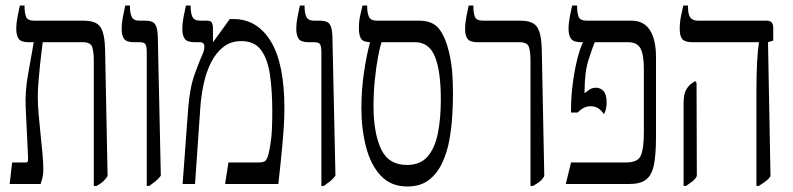

<svg xmlns="http://www.w3.org/2000/svg" viewBox="-20 -667 2875 696"><path d="M15 0 24 -78H75Q81 -78 81.5 -87Q82 -96 81 -111L73 -281Q71 -334 80.5 -390Q90 -446 102 -512V-514H83Q57 -514 48 -526Q39 -538 39 -562Q39 -583 43.5 -606.5Q48 -630 52 -647H69V-644Q69 -620 74.5 -606Q80 -592 105 -592H284Q330 -592 345 -567.5Q360 -543 361 -486L370 -29Q357 -7 330 7H320V-448Q320 -478 314.5 -496Q309 -514 280 -514H135Q134 -506 131 -483.5Q128 -461 125 -431Q122 -401 119.5 -371Q117 -341 117 -317Q117 -290 120 -254Q123 -218 127 -180.5Q131 -143 134 -110Q137 -77 137 -56Q137 -37 134.5 -25.5Q132 -14 127 0Z M512 7V-478Q512 -498 507.5 -506Q503 -514 486 -514H466Q438 -514 429.5 -526.5Q421 -539 421 -562Q421 -581 424.5 -600.5Q428 -620 434 -647H451V-644Q451 -620 457.5 -606Q464 -592 486 -592H508Q533 -592 542 -579.5Q551 -567 552 -535L563 -30Q553 -17 542.5 -9Q532 -1 521 7Z M642 0 662 -272Q668 -349 685.5 -397.5Q703 -446 711 -463Q717 -476 719 -484Q721 -492 721 -497Q721 -514 705 -514H686Q659 -514 650 -526Q641 -538 641 -561Q641 -583 645.5 -606.5Q650 -630 654 -647H671V-644Q671 -620 677.5 -606Q684 -592 706 -592H730Q745 -592 748.5 -584Q752 -576 752 -565V-516L753 -515L813 -598H826Q912 -598 961.5 -517.5Q1011 -437 1011 -273Q1011 -244 1009 -211.5Q1007 -179 1002.5 -130Q998 -81 989 0H796L808 -78H916Q936 -78 942.5 -84.5Q949 -91 954 -111Q959 -131 963 -164Q967 -197 967 -263Q967 -339 958.5 -396.5Q950 -454 926 -486Q902 -518 855 -518Q817 -518 790 -497Q763 -476 745.5 -441.5Q728 -407 718.5 -363.5Q709 -320 706 -275L687 0Z M1145 7V-478Q1145 -498 1140.5 -506Q1136 -514 1119 -514H1099Q1071 -514 1062.5 -526.5Q1054 -539 1054 -562Q1054 -581 1057.5 -600.5Q1061 -620 1067 -647H1084V-644Q1084 -620 1090.5 -606Q1097 -592 1119 -592H1141Q1166 -592 1175 -579.5Q1184 -567 1185 -535L1196 -30Q1186 -17 1175.5 -9Q1165 -1 1154 7Z M1457 9Q1397 9 1360.5 -30Q1324 -69 1307 -134Q1290 -199 1290 -276Q1290 -341 1299.5 -405Q1309 -469 1321 -512V-514Q1294 -515 1287.5 -529Q1281 -543 1281 -562Q1281 -590 1285.5 -609.5Q1290 -629 1294 -647H1311V-644Q1311 -620 1317.5 -606Q1324 -592 1347 -592H1500Q1549 -592 1572 -562Q1595 -532 1608 -477Q1617 -437 1619.5 -402Q1622 -367 1622 -325Q1622 -292 1619.5 -248.5Q1617 -205 1609 -160Q1601 -115 1583 -76.5Q1565 -38 1534.5 -14.5Q1504 9 1457 9ZM1334 -283Q1334 -186 1361 -127.5Q1388 -69 1455 -69Q1503 -69 1529.5 -99Q1556 -129 1567 -182.5Q1578 -236 1578 -306Q1578 -410 1556.5 -462Q1535 -514 1485 -514H1363Q1358 -500 1351 -464Q1344 -428 1339 -380Q1334 -332 1334 -283Z M1903 7V-448Q1903 -478 1897.5 -496Q1892 -514 1863 -514H1711Q1684 -514 1675 -526Q1666 -538 1666 -561Q1666 -583 1670.5 -606.5Q1675 -630 1679 -647H1696V-644Q1696 -620 1701.5 -606Q1707 -592 1732 -592H1867Q1913 -592 1928 -567.5Q1943 -543 1944 -486L1953 -29Q1946 -16 1936 -8.5Q1926 -1 1912 7Z M2031 0 2050 -78H2249Q2293 -78 2303.5 -104Q2314 -130 2314 -188V-418Q2314 -468 2302 -491Q2290 -514 2257 -514H2136Q2129 -498 2114 -452Q2099 -406 2099 -335V-329Q2107 -335 2116.5 -342Q2126 -349 2140 -349Q2157 -349 2168 -336.5Q2179 -324 2179 -296Q2179 -282 2176.5 -271.5Q2174 -261 2169 -253Q2162 -265 2150 -273.5Q2138 -282 2121 -282Q2109 -282 2098 -277Q2087 -272 2074 -259H2050V-272Q2050 -315 2056 -362Q2062 -409 2072 -450Q2082 -491 2093 -513V-514H2086Q2060 -514 2050.5 -526Q2041 -538 2041 -562Q2041 -583 2045.5 -606.5Q2050 -630 2054 -647H2072V-644Q2072 -620 2077.5 -606Q2083 -592 2108 -592H2270Q2314 -592 2336 -557.5Q2358 -523 2358 -460V-170Q2358 -107 2350.5 -69.5Q2343 -32 2322 -16Q2301 0 2262 0Z M2722 7V-331Q2722 -399 2724.5 -442.5Q2727 -486 2731 -511V-514H2490Q2463 -514 2453.5 -525Q2444 -536 2444 -562Q2444 -585 2448.5 -608Q2453 -631 2457 -647H2474V-641Q2474 -616 2482 -604Q2490 -592 2511 -592H2760Q2783 -592 2783 -566V-520L2764 -514L2773 -29Q2767 -18 2755 -9.5Q2743 -1 2731 7ZM2458 7V-293Q2458 -327 2468 -343Q2478 -359 2488 -365L2500 -373L2505 -367L2506 -29Q2500 -17 2490 -9.5Q2480 -2 2467 7Z"/></svg>

Font: Noto Serif Hebrew ExtraCondensed
Style: Regular
Weight: 400
Width: 2
Designer: Monotype Design Team
Foundry: Monotype Imaging Inc.
Version: Version 2.004; ttfautohint (v1.8.4.7-5d5b)